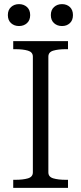

<svg xmlns="http://www.w3.org/2000/svg" viewBox="-20 -909 392 929"><path d="M139 -75V-635Q139 -657 115 -664Q91 -671 54 -671H44V-710H309V-671H298Q262 -671 238 -664Q214 -657 214 -635V-75Q214 -53 238 -46Q262 -39 298 -39H309V0H44V-39H54Q91 -39 115 -46Q139 -53 139 -75ZM126 -836Q126 -811 110.5 -797Q95 -783 72 -783Q49 -783 33.5 -797Q18 -811 18 -836Q18 -861 33.5 -875Q49 -889 72 -889Q95 -889 110.5 -875Q126 -861 126 -836ZM333 -836Q333 -811 318 -797Q303 -783 280 -783Q257 -783 241.5 -797Q226 -811 226 -836Q226 -861 241.5 -875Q257 -889 280 -889Q303 -889 318 -875Q333 -861 333 -836Z"/></svg>

Font: Roboto Serif 36pt Light
Style: Regular
Weight: 300
Designer: Greg Gazdowicz
Foundry: Commercial Type
Version: Version 1.008